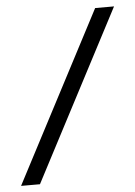

<svg xmlns="http://www.w3.org/2000/svg" viewBox="-75 -587 464 658"><g transform="rotate(-5 156.5 -257.5)"><path d="M36 35 342 -550H277L-29 35Z"/></g></svg>

Font: Cambay Devanagari
Style: Italic
Weight: 400
Italic angle: -11°
Designer: Pooja Saxena
Foundry: Pooja Saxena
Version: Version 1.018;PS 001.018;hotconv 1.0.70;makeotf.lib2.5.58329